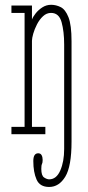

<svg xmlns="http://www.w3.org/2000/svg" viewBox="-20 -546 356 781"><path d="M180 214.5Q142 214.5 128.8 184.5Q115.5 154.5 115.5 109Q115.5 77.5 135.5 77.5Q145 77.5 149.2 85.2Q153.5 93 153.5 104.5Q153.5 116 150.8 121Q148 126 148 141Q148 168.5 159.5 176Q171 183.5 180 183.5Q209.5 183.5 225.2 147.5Q241 111.5 241 60V-364.5Q241 -418 230.5 -455.8Q220 -493.5 187.5 -493.5Q169.5 -493.5 155 -480Q140.5 -466.5 130.5 -447Q120.5 -427.5 115.2 -409Q110 -390.5 110 -380V-30H164.5V0H26.5V-30H80V-493.5H26.5V-523.5H110V-466.5Q114 -477.5 125 -491.5Q136 -505.5 152.2 -516Q168.5 -526.5 188 -526.5Q208 -526.5 227 -517Q246 -507.5 258.5 -476Q271 -444.5 271 -378V30Q271 131 245.5 172.8Q220 214.5 180 214.5Z"/></svg>

Font: Imbue 10pt Thin
Style: Regular
Weight: 100
Designer: Tyler Finck
Foundry: Etcetera Type Company
Version: Version 1.102; ttfautohint (v1.8.3)